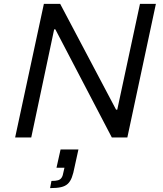

<svg xmlns="http://www.w3.org/2000/svg" viewBox="-20 -708 838 989"><path d="M58 0 206 -688H290L578 -143H584L701 -688H783L636 0H556L265 -557H259L141 0ZM238 261 245 224Q267 224 279 220.5Q291 217 297.5 207Q304 197 307 178L312 156H271L292 62H384L364 153Q358 185 350 206Q342 227 329 239Q316 251 294.5 256Q273 261 238 261Z"/></svg>

Font: Saira SemiExpanded
Style: Italic
Weight: 400
Width: 6
Italic angle: -12°
Designer: Hector Gatti with collaboration of the Omnibus-Type team
Foundry: Omnibus-Type
Version: Version 1.101